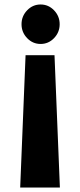

<svg xmlns="http://www.w3.org/2000/svg" viewBox="-20 -576 357 856"><path d="M101 -406Q76 -432 76 -468Q76 -504 101 -530Q126 -556 161 -556Q196 -556 221 -530Q246 -504 246 -468Q246 -432 221 -406Q196 -380 161 -380Q126 -380 101 -406ZM70 260 94 -330H223L247 260Z"/></svg>

Font: Hussar
Style: BoldWeb
Weight: 700
Foundry: Cannot Into Space Fonts
Version: Version 2.00